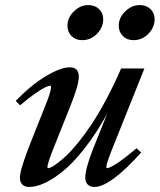

<svg xmlns="http://www.w3.org/2000/svg" viewBox="-20 -722 626 753"><path d="M503.4 -564.5Q478 -564.5 461.9 -580.6Q445.8 -596.7 445.8 -621.1Q445.8 -652.8 471.2 -677.5Q496.6 -702.1 527.8 -702.1Q553.7 -702.1 570.1 -686.5Q586.4 -670.9 586.4 -646.5Q586.4 -614.7 562 -589.6Q537.6 -564.5 503.4 -564.5ZM302.2 -564.5Q276.9 -564.5 260.7 -580.6Q244.6 -596.7 244.6 -621.1Q244.6 -652.8 269.8 -677.5Q294.9 -702.1 326.2 -702.1Q352.1 -702.1 368.4 -686.5Q384.8 -670.9 384.8 -646.5Q384.8 -614.7 360.6 -589.6Q336.4 -564.5 302.2 -564.5ZM94.7 11.2Q77.1 11.2 67.6 1.7Q58.1 -7.8 58.1 -25.4Q58.1 -57.1 100.1 -162.6L156.7 -305.2Q180.2 -362.3 180.2 -380.4Q180.2 -385.7 176.8 -385.7Q170.4 -385.7 157 -379.4Q143.6 -373 117.2 -354.7Q90.8 -336.4 59.1 -309.1L41.5 -326.2Q102.5 -389.2 160.4 -423.6Q218.3 -458 253.4 -458Q289.1 -458 289.1 -420.9Q289.1 -388.7 255.4 -304.7L193.8 -150.4Q166 -82 166 -66.4Q166 -62.5 169.9 -62.5Q172.9 -62.5 181.6 -66.7Q190.4 -70.8 206.3 -82.8Q222.2 -94.7 241.5 -112.8Q260.7 -130.9 286.1 -162.1Q311.5 -193.4 337.6 -232.2Q363.8 -271 394.8 -328.6Q425.8 -386.2 455.1 -453.6H546.4L422.9 -145Q397 -80.6 397 -67.4Q397 -62.5 400.4 -62.5Q409.7 -62.5 439.5 -81.8Q469.2 -101.1 515.1 -140.6L533.7 -124Q412.1 11.2 350.6 11.2Q333.5 11.2 324 1.7Q314.5 -7.8 314.5 -25.4Q314.5 -60.5 346.2 -141.1L400.4 -275.9Q357.4 -198.2 311.8 -140.1Q266.1 -82 226.6 -50.3Q187 -18.6 154.3 -3.7Q121.6 11.2 94.7 11.2Z"/></svg>

Font: Elstob 8pt SemiBold
Style: Italic
Weight: 600
Italic angle: -20°
Designer: Peter S. Baker
Version: Version 1.015